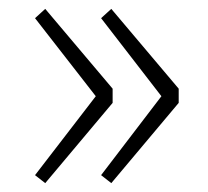

<svg xmlns="http://www.w3.org/2000/svg" viewBox="-20 -494 469 433"><path d="M59 -99 196 -277 59 -453 82 -474 234 -294V-262L82 -81ZM208 -99 344 -277 208 -453 231 -474 383 -294V-262L231 -81Z"/></svg>

Font: Kinto Sans Thin
Style: Regular
Weight: 100
Designer: Authors: Ryoko NISHIZUKA  (kana & ideographs); Paul D. Hunt (Latin, Greek & Cyrillic); Wenlong ZHANG  (bopomofo); Sandol
Foundry: Adobe Systems Incorporated, ookami Inc.
Version: Version 0.001